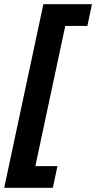

<svg xmlns="http://www.w3.org/2000/svg" viewBox="-38 -734 457 912"><path d="M-18.1 158.2 168 -713.9H398.9L377 -610.8H272L129.9 55.2H234.9L212.9 158.2Z"/></svg>

Font: Open Sans Hebrew
Style: Bold Italic
Weight: 700
Italic angle: -12°
Foundry: Ascender Corporation, Yanek Iontef
Version: Version 2.001;PS 002.001;hotconv 1.0.70;makeotf.lib2.5.58329